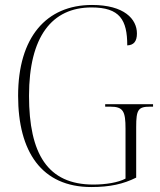

<svg xmlns="http://www.w3.org/2000/svg" viewBox="-20 -744 647 774"><path d="M348 10C423 10 477 -2 529 -28V-232C529 -302 537 -314 585 -314H597V-324H404V-314H425C477 -314 486 -295 486 -225V-24C456 -8 406 0 356 0C172 0 97 -124 97 -358C97 -596 189 -714 349 -714C463 -714 493 -664 493 -561C519 -562 532 -577 532 -609C532 -667 481 -724 351 -724C166 -724 53 -593 53 -358C53 -132 148 10 348 10Z"/></svg>

Font: Noto Serif Display SemiCondensed ExtraLight
Style: Regular
Weight: 200
Width: 4
Designer: Monotype Design Team
Foundry: Monotype Imaging Inc.
Version: Version 2.009